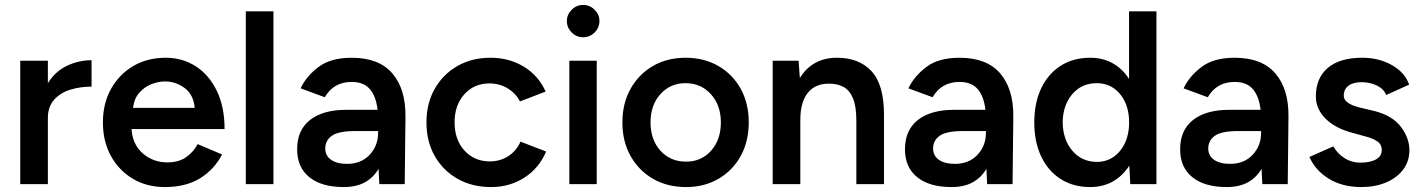

<svg xmlns="http://www.w3.org/2000/svg" viewBox="-20 -746 5758 778"><path d="M62 0V-500H174V-409Q204 -457 251.5 -479.5Q299 -502 351 -502V-395Q305 -395 264.5 -382.5Q224 -370 199 -341.5Q174 -313 174 -268V0Z M648 12Q575 12 518.5 -21.5Q462 -55 429.5 -114Q397 -173 397 -250Q397 -327 430 -386Q463 -445 520 -478.5Q577 -512 652 -512Q719 -512 773 -477.5Q827 -443 858.5 -378Q890 -313 890 -223H513Q517 -160 559 -124Q601 -88 658 -88Q704 -88 734 -109Q764 -130 781 -162L880 -120Q848 -59 790.5 -23.5Q733 12 648 12ZM649 -416Q621 -416 592.5 -404.5Q564 -393 543.5 -369Q523 -345 519 -309H769Q764 -363 728 -389.5Q692 -416 649 -416Z M976 0V-700H1088V0Z M1373 12Q1283 12 1233.5 -28Q1184 -68 1184 -141Q1184 -219 1236.5 -260Q1289 -301 1383 -301H1510Q1504 -355 1479 -384.5Q1454 -414 1405 -414Q1332 -414 1296 -352L1198 -388Q1221 -437 1270.5 -474.5Q1320 -512 1405 -512Q1515 -512 1569.5 -449Q1624 -386 1623 -274L1620 0H1517L1514 -62Q1493 -26 1458 -7Q1423 12 1373 12ZM1387 -82Q1443 -82 1477.5 -118.5Q1512 -155 1512 -207V-215H1419Q1352 -215 1325 -196Q1298 -177 1298 -144Q1298 -115 1321.5 -98.5Q1345 -82 1387 -82Z M1970 12Q1893 12 1834 -21.5Q1775 -55 1741.5 -114Q1708 -173 1708 -250Q1708 -327 1741.5 -386Q1775 -445 1833.5 -478.5Q1892 -512 1968 -512Q2042 -512 2101.5 -476.5Q2161 -441 2191 -375L2087 -335Q2070 -368 2037 -388Q2004 -408 1963 -408Q1901 -408 1861.5 -364Q1822 -320 1822 -250Q1822 -180 1862 -136Q1902 -92 1965 -92Q2007 -92 2040 -113.5Q2073 -135 2089 -172L2193 -132Q2164 -64 2104.5 -26Q2045 12 1970 12Z M2287 0V-500H2398V0ZM2343 -595Q2316 -595 2296.5 -614.5Q2277 -634 2277 -661Q2277 -687 2296.5 -706.5Q2316 -726 2343 -726Q2370 -726 2389.5 -706.5Q2409 -687 2409 -661Q2409 -634 2389.5 -614.5Q2370 -595 2343 -595Z M2760 12Q2684 12 2626 -21.5Q2568 -55 2535 -114Q2502 -173 2502 -250Q2502 -327 2535 -386Q2568 -445 2625.5 -478.5Q2683 -512 2758 -512Q2833 -512 2891 -478.5Q2949 -445 2981.5 -386Q3014 -327 3014 -250Q3014 -173 2981.5 -114Q2949 -55 2891.5 -21.5Q2834 12 2760 12ZM2760 -91Q2822 -91 2861.5 -135.5Q2901 -180 2901 -250Q2901 -320 2860.5 -364.5Q2820 -409 2758 -409Q2696 -409 2656 -364.5Q2616 -320 2616 -250Q2616 -180 2656 -135.5Q2696 -91 2760 -91Z M3111 0V-500H3216L3221 -430Q3272 -512 3372 -512Q3461 -512 3511.5 -457.5Q3562 -403 3562 -282V0H3450V-256Q3450 -316 3436 -348.5Q3422 -381 3397.5 -394Q3373 -407 3341 -407Q3284 -408 3253.5 -370Q3223 -332 3223 -261V0Z M3836 12Q3746 12 3696.5 -28Q3647 -68 3647 -141Q3647 -219 3699.5 -260Q3752 -301 3846 -301H3973Q3967 -355 3942 -384.5Q3917 -414 3868 -414Q3795 -414 3759 -352L3661 -388Q3684 -437 3733.5 -474.5Q3783 -512 3868 -512Q3978 -512 4032.5 -449Q4087 -386 4086 -274L4083 0H3980L3977 -62Q3956 -26 3921 -7Q3886 12 3836 12ZM3850 -82Q3906 -82 3940.5 -118.5Q3975 -155 3975 -207V-215H3882Q3815 -215 3788 -196Q3761 -177 3761 -144Q3761 -115 3784.5 -98.5Q3808 -82 3850 -82Z M4397 12Q4329 12 4278 -20.5Q4227 -53 4199 -112Q4171 -171 4171 -250Q4171 -329 4199 -388Q4227 -447 4278 -479.5Q4329 -512 4397 -512Q4449 -512 4489 -489.5Q4529 -467 4555 -426V-700H4666V0H4560L4556 -75Q4530 -34 4490 -11Q4450 12 4397 12ZM4425 -90Q4479 -90 4515 -130.5Q4551 -171 4555 -236V-264Q4551 -329 4515 -369Q4479 -409 4424 -409Q4363 -409 4325 -364.5Q4287 -320 4286 -250Q4287 -180 4325.5 -135Q4364 -90 4425 -90Z M4951 12Q4861 12 4811.5 -28Q4762 -68 4762 -141Q4762 -219 4814.5 -260Q4867 -301 4961 -301H5088Q5082 -355 5057 -384.5Q5032 -414 4983 -414Q4910 -414 4874 -352L4776 -388Q4799 -437 4848.5 -474.5Q4898 -512 4983 -512Q5093 -512 5147.5 -449Q5202 -386 5201 -274L5198 0H5095L5092 -62Q5071 -26 5036 -7Q5001 12 4951 12ZM4965 -82Q5021 -82 5055.5 -118.5Q5090 -155 5090 -207V-215H4997Q4930 -215 4903 -196Q4876 -177 4876 -144Q4876 -115 4899.5 -98.5Q4923 -82 4965 -82Z M5496 12Q5420 12 5365 -21.5Q5310 -55 5286 -110L5383 -153Q5398 -125 5427 -106Q5456 -87 5493 -87Q5532 -87 5555.5 -100Q5579 -113 5579 -138Q5579 -161 5560.5 -173.5Q5542 -186 5510 -194L5463 -207Q5392 -225 5352 -264.5Q5312 -304 5312 -355Q5312 -430 5360.5 -471Q5409 -512 5500 -512Q5568 -512 5620.5 -482Q5673 -452 5690 -403L5597 -361Q5587 -386 5559 -399.5Q5531 -413 5497 -413Q5463 -413 5444 -398.5Q5425 -384 5425 -358Q5425 -326 5491 -310L5550 -296Q5623 -277 5657 -231.5Q5691 -186 5691 -138Q5691 -92 5665.5 -58.5Q5640 -25 5596 -6.5Q5552 12 5496 12Z"/></svg>

Font: Figtree SemiBold
Style: Regular
Weight: 600
Designer: Erik Kennedy
Foundry: Erik Kennedy
Version: Version 2.001; ttfautohint (v1.8.4.7-5d5b);gftools[0.9.27]